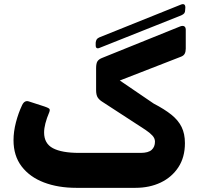

<svg xmlns="http://www.w3.org/2000/svg" viewBox="-20 -897 945 923"><path d="M459 -667Q450 -663 445 -666Q440 -669 440 -679V-692Q441 -701 444.5 -707Q448 -713 457 -717L850 -875Q860 -879 865.5 -875.5Q871 -872 871 -861L870 -848Q870 -839 866 -833.5Q862 -828 851 -823ZM347 6Q259 6 191 -20Q123 -46 84 -97Q45 -148 45 -223Q45 -264 56.5 -308.5Q68 -353 86 -391Q98 -417 120 -409L194 -385Q209 -380 215.5 -375.5Q222 -371 217 -358Q192 -299 192 -260Q192 -207 234.5 -184.5Q277 -162 361 -162H656Q693 -162 709 -176.5Q725 -191 725 -216Q725 -232 712.5 -245.5Q700 -259 679 -273L473 -407Q458 -416 450 -428Q442 -440 442 -464V-569Q442 -593 449 -603Q456 -613 472 -619L846 -770Q859 -775 866.5 -770Q874 -765 873 -749V-663Q873 -649 868 -639Q863 -629 849 -624L556 -510L719 -399Q771 -372 804 -345.5Q837 -319 853 -286.5Q869 -254 869 -209Q869 -141 837.5 -93Q806 -45 752.5 -19.5Q699 6 631 6Z"/></svg>

Font: Rubik
Style: Bold
Weight: 700
Designer: Hubert and Fischer
Foundry: Hubert and Fischer
Version: Version 2.300;gftools[0.9.30]